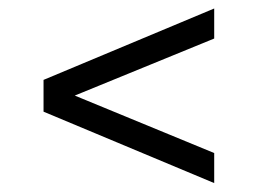

<svg xmlns="http://www.w3.org/2000/svg" viewBox="-20 -600 592 441"><path d="M472 -179.5 80 -343.5V-416.5L472 -580.5V-511.5L133.5 -373V-388L472 -248.5Z"/></svg>

Font: Encode Sans SemiExpanded
Style: Regular
Weight: 400
Width: 6
Designer: Multiple Designers
Foundry: Impallari Type
Version: Version 3.002